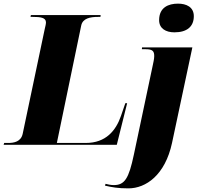

<svg xmlns="http://www.w3.org/2000/svg" viewBox="-55 -797 1111 1057"><path d="M905 -619C975 -619 1012 -651 1012 -708C1012 -759 970 -777 925 -777C872 -777 821 -756 821 -686C821 -640 858 -619 905 -619ZM-35 0H588L645 -229H635L611 -159C583 -78 528 -10 417 -10H258L392 -656C400 -696 441 -704 485 -704H498L499 -714H115L113 -704H126C168 -704 198 -700 198 -674C198 -665 195 -653 191 -636L70 -61C61 -17 22 -10 -9 -10H-32ZM652 240C748 240 854 167 892 -10L1004 -536H727L726 -526H747C786 -526 794 -515 794 -488C794 -472 789 -452 784 -428L682 54C654 187 631 222 571 222C558 222 535 218 526 215L523 225C562 234 594 240 652 240Z"/></svg>

Font: Noto Serif Display Black
Style: Italic
Weight: 900
Italic angle: -12°
Designer: Monotype Design Team
Foundry: Monotype Imaging Inc.
Version: Version 2.009